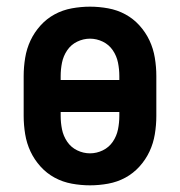

<svg xmlns="http://www.w3.org/2000/svg" viewBox="-20 -548 540 576"><path d="M250 8Q223 8 195.5 3Q168 -2 144 -15Q120 -28 101.5 -48.5Q83 -69 71.5 -93.5Q60 -118 55.5 -145.5Q51 -173 51 -200V-320Q51 -347 55.5 -374.5Q60 -402 71.5 -426.5Q83 -451 101.5 -471.5Q120 -492 144 -505Q168 -518 195.5 -523Q223 -528 250 -528Q277 -528 304.5 -523Q332 -518 356 -505Q380 -492 398.5 -471.5Q417 -451 428.5 -426.5Q440 -402 444.5 -374.5Q449 -347 449 -320V-200Q449 -173 444.5 -145.5Q440 -118 428.5 -93.5Q417 -69 398.5 -48.5Q380 -28 356 -15Q332 -2 304.5 3Q277 8 250 8ZM338 -308V-320Q338 -340 334 -360Q330 -380 318.5 -397Q307 -414 288.5 -423Q270 -432 250 -432Q230 -432 211.5 -423Q193 -414 181.5 -397Q170 -380 166 -360Q162 -340 162 -320V-308ZM250 -88Q270 -88 288.5 -97Q307 -106 318.5 -123Q330 -140 334 -160Q338 -180 338 -200V-212H162V-200Q162 -180 166 -160Q170 -140 181.5 -123Q193 -106 211.5 -97Q230 -88 250 -88Z"/></svg>

Font: Iosevka
Style: Bold
Weight: 700
Monospace: yes
Designer: Belleve Invis
Foundry: Belleve Invis
Version: Version 32.5.0; ttfautohint (v1.8.4)